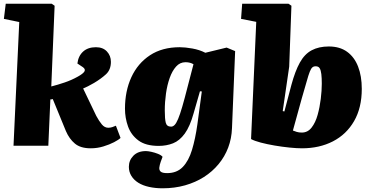

<svg xmlns="http://www.w3.org/2000/svg" viewBox="-20 -787 2007 1037"><path d="M84 -668 1 -685 11 -767H259L275 -756L257 -320Q292 -329 329 -341.5Q366 -354 400 -373Q429 -389 436 -401Q443 -413 428 -424L398 -444Q403 -485 429 -508.5Q455 -532 498 -532Q536 -532 557.5 -509Q579 -486 579 -453Q579 -410 552 -385.5Q525 -361 488 -339Q467 -327 455 -321Q443 -315 429 -309L500 -161Q515 -133 530 -115Q545 -97 565 -97Q576 -97 586.5 -100.5Q597 -104 606 -108L631 -42Q621 -32 596 -19Q571 -6 538 4Q505 14 470 14Q415 14 384.5 -11.5Q354 -37 336 -79L265 -252Q262 -251 259 -250.5Q256 -250 252 -250L241 0H53Z M1070 -293 1060 -294 1026 -176Q1006 -104 978 -65.5Q950 -27 914.5 -13Q879 1 837 1Q767 1 727.5 -28.5Q688 -58 671.5 -104Q655 -150 655 -200Q655 -295 689.5 -370Q724 -445 790 -488.5Q856 -532 951 -532Q980 -532 1019 -525Q1058 -518 1089 -502L1204 -530L1250 -511L1233 -95Q1231 -39 1212.5 10Q1194 59 1160.5 99.5Q1127 140 1081.5 169Q1036 198 979.5 214Q923 230 858 230Q819 230 785 222.5Q751 215 727 200Q703 185 689.5 163Q676 141 676 114Q676 79 700.5 54Q725 29 768 29Q779 29 797.5 33Q816 37 833.5 44Q851 51 858 60L848 87Q842 104 840.5 118Q839 132 848 140Q857 148 883 148Q935 148 967 115Q999 82 1017 22.5Q1035 -37 1046 -115ZM904 -103Q914 -103 923 -112Q932 -121 942 -144.5Q952 -168 964.5 -211Q977 -254 994 -321L1025 -440Q1017 -445 1006 -448Q995 -451 982 -451Q952 -451 931 -427.5Q910 -404 896.5 -366Q883 -328 876.5 -282Q870 -236 870 -190Q870 -144 875.5 -123.5Q881 -103 904 -103Z M1611 14Q1583 14 1543.5 10Q1504 6 1463 -1Q1422 -8 1388 -17Q1354 -26 1336 -36L1364 -669L1282 -685L1288 -767H1538L1554 -756L1542 -427L1507 -187L1516 -185L1554 -329Q1574 -403 1599.5 -449Q1625 -495 1663.5 -515.5Q1702 -536 1756 -536Q1815 -536 1854.5 -507.5Q1894 -479 1914 -427.5Q1934 -376 1934 -307Q1934 -205 1892.5 -133Q1851 -61 1778 -23.5Q1705 14 1611 14ZM1685 -429Q1674 -429 1667 -423Q1660 -417 1653 -399.5Q1646 -382 1636.5 -347.5Q1627 -313 1610 -256L1562 -82Q1571 -78 1583 -74.5Q1595 -71 1610 -71Q1642 -71 1663 -98Q1684 -125 1695.5 -166.5Q1707 -208 1712.5 -253Q1718 -298 1718 -335Q1718 -366 1715.5 -387Q1713 -408 1706.5 -418.5Q1700 -429 1685 -429Z"/></svg>

Font: Literata 18pt Black
Style: Italic
Weight: 900
Italic angle: -2°
Designer: Latin by Veronika Burian and Jose Scaglione. Greek by Irene Vlachou. Cyrillic by Vera Evstafieva
Foundry: TypeTogether
Version: Version 3.103;gftools[0.9.29]